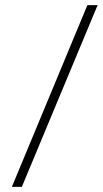

<svg xmlns="http://www.w3.org/2000/svg" viewBox="-20 -731 402 751"><path d="M26.4 0 321.8 -710.9H361.8L65.4 0Z"/></svg>

Font: Muli
Style: ExtraLightItalic
Weight: 200
Italic angle: -7°
Designer: Vernon Adams
Foundry: newtypography
Version: Version 2.0; ttfautohint (v1.00rc1.2-2d82) -l 8 -r 50 -G 200